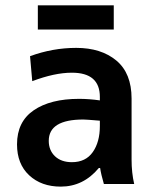

<svg xmlns="http://www.w3.org/2000/svg" viewBox="-20 -691 568 721"><path d="M355 -217.8V-237.8Q303.2 -242.2 293 -242.2Q163.1 -242.2 163.1 -162.1Q163.1 -126.5 186.5 -104.2Q210 -82 250 -82Q301.8 -82 328.4 -119.9Q355 -157.7 355 -217.8ZM355 -314V-327.1Q355 -418 250 -418Q185.1 -418 101.1 -386.2L92.8 -480Q177.7 -511.2 266.1 -511.2Q359.9 -511.2 417 -463.6Q474.1 -416 474.1 -320.8V-91.8Q474.1 -42.5 483.9 0H370.1Q359.4 -36.6 356 -60.1H351.1Q293 9.8 208 9.8Q135.3 9.8 89.6 -32.7Q43.9 -75.2 43.9 -148.9Q43.9 -233.9 106.7 -276.9Q169.4 -319.8 276.9 -319.8Q314.5 -319.8 355 -314ZM407.2 -580.1H122.1V-670.9H407.2Z"/></svg>

Font: LT Hoop SemBd
Style: Regular
Weight: 600
Designer: Daniel Lyons
Foundry: LyonsType
Version: Version 1.000